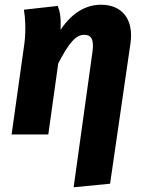

<svg xmlns="http://www.w3.org/2000/svg" viewBox="-20 -568 610 811"><path d="M291 223 445 208 531 -384C546 -486 496 -548 407 -548C351 -548 289 -522 236 -442C238 -497 233 -519 224 -543L81 -527C87 -492 90 -441 83 -384L29 0H184L226 -300C273 -391 302 -421 336 -421C362 -421 378 -406 371 -352Z"/></svg>

Font: Fira Sans
Style: Bold Italic
Weight: 700
Italic angle: -8°
Designer: bBox Type GmbH & Carrois Corporate GbR & Edenspiekermann AG
Foundry: bBox Type GmbH & Carrois Corporate GbR & Edenspiekermann AG
Version: Version 4.301;PS 004.301;hotconv 1.0.88;makeotf.lib2.5.64775